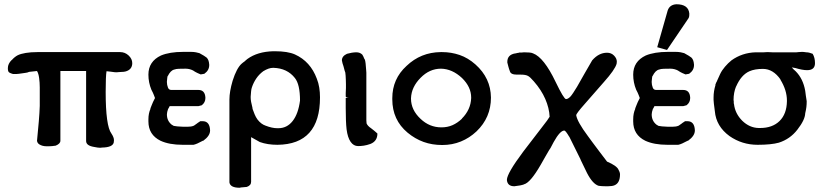

<svg xmlns="http://www.w3.org/2000/svg" viewBox="-20 -681 3887 903"><path d="M545 -436Q568 -436 585 -420Q602 -404 602 -384Q602 -354 571 -345Q568 -343 540 -342Q534 -341 528 -341Q525 -341 518.5 -341.5Q512 -342 500 -344L481 -346Q479 -335 478 -309.5Q477 -284 477 -249Q477 -89 504 -53Q516 -35 516 -22L515 -11Q510 12 460 13Q456 14 451 14Q447 14 439 13Q431 12 422 10Q385 4 385 -18V-347H264V-19Q264 -5 242 4Q224 7 208 7Q204 7 200 7Q179 7 165 -2L166 -1Q163 -3 159.5 -6.5Q156 -10 154 -18Q159 -69 162.5 -110Q166 -151 167 -183V-270Q167 -293 164 -314.5Q161 -336 154 -347L117 -343Q109 -339 97.5 -338Q86 -337 69 -334L58 -333H41Q30 -336 23.5 -340Q17 -344 17 -359Q17 -360 17 -361Q17 -381 35 -399V-398Q48 -413 63 -421Q77 -428 101 -432Q125 -436 156 -436Z M687 -170Q689 -174 693.5 -186.5Q698 -199 709 -220Q707 -225 703.5 -234.5Q700 -244 692 -259Q678 -293 678 -330Q678 -392 737 -420Q778 -437 841 -437H879Q891 -437 901.5 -435Q912 -433 918 -431Q931 -424 939 -419Q947 -414 952 -410Q957 -405 960 -397.5Q963 -390 964 -377Q964 -376 964 -375Q964 -350 941 -334L924 -331Q919 -333 910 -337Q901 -341 890 -348H891Q873 -358 853 -358Q834 -358 821 -357.5Q808 -357 800 -354Q782 -350 769 -323V-325Q767 -320 766.5 -313Q766 -306 765 -298Q765 -296 765 -294Q765 -282 770 -269Q774 -258 786 -258H913Q944 -258 946 -222Q946 -221 946 -220Q946 -199 929 -186L914 -182H778L774 -174Q773 -172 771 -169V-170Q765 -153 765 -143Q765 -113 787 -95Q789 -94 792 -92Q794 -91 797 -89Q810 -86 840 -85H854Q860 -85 864 -85Q871 -85 878 -86Q885 -87 892 -90L909 -102L907 -101L922 -111H933Q966 -111 968 -69Q968 -68 968 -67Q968 -42 936 -19H934Q905 -3 890 0H839Q776 0 735 -19Q678 -47 678 -110Q678 -115 678 -120Q678 -148 688 -170Z M1161 174Q1161 191 1141 198Q1140 198 1137 198.5Q1134 199 1131 199Q1127 200 1120.5 200Q1114 200 1107 202Q1063 202 1059 177V-213Q1059 -250 1074 -301Q1093 -361 1117 -382L1116 -381Q1118 -383 1122.5 -386.5Q1127 -390 1134 -395H1133L1144 -404Q1191 -438 1265 -440Q1269 -440 1273 -440Q1333 -440 1367 -425Q1440 -392 1470 -311Q1478 -291 1481.5 -269Q1485 -247 1485 -223Q1485 -2 1285 0Q1238 0 1202 -13L1161 -36ZM1367 -314Q1331 -360 1266 -362Q1265 -362 1264 -362Q1244 -362 1218 -346Q1198 -331 1185 -311.5Q1172 -292 1165 -271Q1162 -263 1161 -252Q1160 -241 1159 -227Q1159 -224 1159 -221Q1159 -214 1161 -202Q1163 -190 1168 -171H1167Q1172 -157 1177.5 -143.5Q1183 -130 1191 -119Q1208 -97 1229 -90Q1260 -78 1284 -78Q1286 -78 1289 -78Q1330 -78 1356.5 -112Q1383 -146 1391 -208Q1391 -284 1367 -314Z M1703 -103Q1708 -89 1725 -78L1739 -67Q1742 -64 1745.5 -61.5Q1749 -59 1755 -53Q1755 -17 1722 -4Q1705 2 1691 4Q1677 6 1666 6Q1665 6 1664 6Q1643 6 1629 -14Q1615 -34 1610 -73Q1608 -90 1607 -115.5Q1606 -141 1606 -173V-220H1623Q1617 -220 1611.5 -222Q1606 -224 1606 -228Q1606 -234 1606 -243.5Q1606 -253 1607 -267Q1607 -274 1607 -284.5Q1607 -295 1606.5 -305.5Q1606 -316 1605.5 -325.5Q1605 -335 1604 -340Q1601 -347 1598.5 -358Q1596 -369 1591 -383L1588 -397Q1588 -417 1612 -428L1634 -433Q1640 -434 1645.5 -434.5Q1651 -435 1656 -435Q1673 -435 1684 -424L1689 -415Q1690 -412 1692.5 -406.5Q1695 -401 1696 -401Q1698 -395 1699.5 -382.5Q1701 -370 1702 -353Q1703 -348 1703 -339V-115Q1703 -106 1704 -101Z M2053 -436Q2056 -436 2059 -436Q2102 -436 2141.5 -422.5Q2181 -409 2216 -378Q2288 -314 2289 -222Q2289 -128 2221 -63Q2188 -32 2147.5 -15.5Q2107 1 2060 1Q2012 1 1972 -13.5Q1932 -28 1897 -57Q1825 -117 1825 -214Q1825 -217 1825 -219Q1825 -310 1892 -371Q1959 -435 2053 -436ZM1913 -219Q1913 -218 1913 -217Q1913 -164 1958 -122Q2000 -82 2056 -82Q2085 -82 2108.5 -92.5Q2132 -103 2153 -123H2152Q2194 -165 2196 -220Q2196 -221 2196 -222Q2196 -272 2153 -314Q2107 -357 2054 -358Q2000 -358 1958 -315Q1937 -294 1925.5 -270Q1914 -246 1913 -219Z M2642 -215Q2651 -215 2662 -226Q2667 -231 2676 -244.5Q2685 -258 2694 -273Q2712 -304 2729.5 -335.5Q2747 -367 2765 -397Q2796 -433 2835 -433Q2855 -433 2868 -419.5Q2881 -406 2881 -391Q2881 -386 2880 -381Q2876 -367 2861 -345.5Q2846 -324 2821 -296L2730 -192Q2690 -147 2690 -139Q2690 -139 2690 -139Q2695 -108 2745 -41L2767 -11Q2782 9 2798.5 31Q2815 53 2835 79Q2880 98 2889 117L2888 116Q2896 129 2896 139Q2896 179 2871 190Q2860 195 2840 195Q2834 195 2828 195Q2811 195 2796 193Q2768 185 2741 133L2710 69L2711 70L2657 -39V-38Q2640 -67 2634 -67Q2614 -67 2584 -13Q2579 -5 2574.5 5Q2570 15 2562 26Q2554 40 2544 57Q2534 74 2523 94Q2474 179 2444 186H2445Q2437 189 2426.5 191Q2416 193 2399 195Q2367 195 2364 166Q2364 166 2364 165Q2364 135 2441 32L2527 -80Q2543 -100 2553 -114Q2563 -128 2565 -132Q2563 -173 2544.5 -215.5Q2526 -258 2491 -298Q2473 -319 2463 -324Q2452 -330 2430 -330H2411Q2382 -330 2378 -346Q2374 -356 2371 -367.5Q2368 -379 2366 -387Q2366 -389 2366 -390Q2366 -424 2404 -430H2406Q2408 -430 2410 -431H2408Q2410 -432 2414 -432Q2418 -432 2423 -434Q2430 -434 2434.5 -434Q2439 -434 2444 -435Q2459 -435 2470 -434Q2481 -433 2487 -430Q2538 -411 2593 -296Q2632 -215 2642 -215Z M3120 -631Q3129 -659 3161 -661Q3218 -661 3222 -617Q3222 -612 3221.5 -606Q3221 -600 3218 -595L3117 -446L3071 -459ZM2967 -170Q2969 -174 2973.5 -186.5Q2978 -199 2989 -220Q2987 -225 2983.5 -234.5Q2980 -244 2972 -259Q2958 -293 2958 -330Q2958 -392 3017 -420Q3058 -437 3121 -437H3159Q3171 -437 3181.5 -435Q3192 -433 3198 -431Q3211 -424 3219 -419Q3227 -414 3232 -410Q3237 -405 3240 -397.5Q3243 -390 3244 -377Q3244 -376 3244 -375Q3244 -350 3221 -334L3204 -331Q3199 -333 3190 -337Q3181 -341 3170 -348H3171Q3153 -358 3133 -358Q3114 -358 3101 -357.5Q3088 -357 3080 -354Q3062 -350 3049 -323V-325Q3047 -320 3046.5 -313Q3046 -306 3045 -298Q3045 -296 3045 -294Q3045 -282 3050 -269Q3054 -258 3066 -258H3193Q3224 -258 3226 -222Q3226 -221 3226 -220Q3226 -199 3209 -186L3194 -182H3058L3054 -174Q3053 -172 3051 -169V-170Q3045 -153 3045 -143Q3045 -113 3067 -95Q3069 -94 3072 -92Q3074 -91 3077 -89Q3090 -86 3120 -85H3134Q3140 -85 3144 -85Q3151 -85 3158 -86Q3165 -87 3172 -90L3189 -102L3187 -101L3202 -111H3213Q3246 -111 3248 -69Q3248 -68 3248 -67Q3248 -42 3216 -19H3214Q3185 -3 3170 0H3119Q3056 0 3015 -19Q2958 -47 2958 -110Q2958 -115 2958 -120Q2958 -148 2968 -170Z M3344 -281Q3345 -283 3346.5 -288Q3348 -293 3353 -301L3352 -300Q3358 -312 3367 -333Q3375 -350 3389.5 -367Q3404 -384 3420 -397Q3470 -433 3534 -435H3572Q3580 -435 3590 -436Q3603 -435 3612 -435H3726Q3730 -435 3736 -436Q3745 -437 3752 -437Q3755 -437 3761 -436.5Q3767 -436 3772 -435Q3785 -435 3802 -428Q3813 -410 3813 -384Q3813 -351 3776 -351Q3754 -351 3721 -361Q3719 -361 3704 -364Q3710 -356 3722 -346Q3757 -311 3767 -254Q3768 -243 3770 -231Q3772 -219 3774 -205Q3774 -190 3772.5 -177.5Q3771 -165 3767 -148Q3766 -117 3730 -71Q3696 -27 3643 -10Q3607 0 3543 0Q3470 0 3411 -41Q3348 -87 3342 -158Q3339 -179 3337.5 -193Q3336 -207 3336 -211V-223Q3336 -252 3345 -281ZM3432 -192Q3437 -147 3471 -113Q3505 -80 3548 -79Q3552 -79 3555 -79Q3613 -79 3646.5 -112Q3680 -145 3681 -205Q3681 -207 3681 -208Q3681 -257 3650 -307H3651Q3616 -357 3568 -357Q3530 -357 3505 -346Q3466 -329 3442 -274V-275Q3430 -246 3430 -211Q3430 -208 3431 -204V-195Z"/></svg>

Font: New Athena Unicode
Style: Bold
Weight: 700
Designer: J. Rusten 1997; rev. by R. Hancock 2001, 2002, rev. by D. Mastronarde 2002-2021
Foundry: Society for Classical Studies (formerly American Philological Association)
Version: Version 5.008